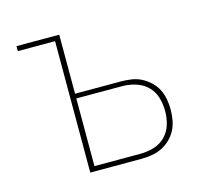

<svg xmlns="http://www.w3.org/2000/svg" viewBox="-82 -613 763 707"><g transform="rotate(-15 300.0 -260.0)"><path d="M179 0V-501H37V-520H200V-295H375Q395 -295 415 -292Q435 -289 452.5 -280Q470 -271 485 -257Q500 -243 509 -225Q518 -207 521.5 -187.5Q525 -168 525 -148Q525 -128 521.5 -108Q518 -88 509 -70.5Q500 -53 485 -38.5Q470 -24 452.5 -15.5Q435 -7 415 -3.5Q395 0 375 0ZM375 -19Q401 -19 426.5 -26.5Q452 -34 470.5 -52.5Q489 -71 496.5 -96.5Q504 -122 504 -148Q504 -174 496.5 -199.5Q489 -225 470.5 -243Q452 -261 426.5 -269Q401 -277 375 -277H200V-19Z"/></g></svg>

Font: Iosevka SS04 Thin Extended
Style: Regular
Weight: 100
Width: 7
Monospace: yes
Designer: Belleve Invis
Foundry: Belleve Invis
Version: Version 19.0.0; ttfautohint (v1.8.4)